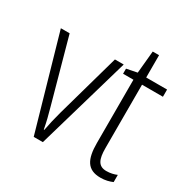

<svg xmlns="http://www.w3.org/2000/svg" viewBox="-152 -798 933 947"><g transform="rotate(30 314.0 -324.0)"><path d="M155 0H207L361 -531H311L209 -168C198 -128 190 -93 183 -56H180C173 -95 164 -130 153 -169L53 -531H3Z M549 -33C503 -33 489 -65 489 -129V-490H608V-531H489V-658H453L441 -531L381 -519V-490H440V-130C440 -37 465 10 540 10C568 10 589 4 608 -4V-45C592 -38 571 -33 549 -33Z"/></g></svg>

Font: Noto Sans Armenian Condensed ExtraLight
Style: Regular
Weight: 200
Width: 3
Designer: Monotype Design Team
Foundry: Monotype Imaging Inc.
Version: Version 2.008